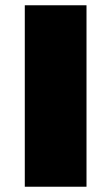

<svg xmlns="http://www.w3.org/2000/svg" viewBox="-20 -708 422 728"><path d="M74 0V-688H308V0Z"/></svg>

Font: Archivo SemiExpanded Black
Style: Regular
Weight: 900
Width: 6
Designer: Hector Gatti
Foundry: Omnibus-Type
Version: Version 2.001